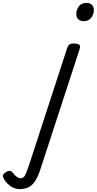

<svg xmlns="http://www.w3.org/2000/svg" viewBox="-298 -815 667 1324"><path d="M-163 489Q-192 489 -219.5 472.5Q-247 456 -267 426Q-277 411 -278 399Q-279 387 -260 374Q-245 363 -232.5 363Q-220 363 -211 375Q-193 397 -181 405.5Q-169 414 -156 414Q-136 414 -125 393.5Q-114 373 -97 321L165 -483Q172 -503 181.5 -509Q191 -515 210 -515Q241 -515 249.5 -505.5Q258 -496 251 -476L-16 342Q-36 406 -58.5 437.5Q-81 469 -106.5 479Q-132 489 -163 489ZM276 -669Q256 -669 242 -682Q228 -695 228 -720Q228 -747 245.5 -771Q263 -795 300 -795Q321 -795 335 -782.5Q349 -770 349 -744Q349 -717 331.5 -693Q314 -669 276 -669Z"/></svg>

Font: Playwrite NO
Style: Regular
Weight: 400
Designer: Veronika Burian, José Scaglione
Foundry: TypeTogether
Version: Version 1.002